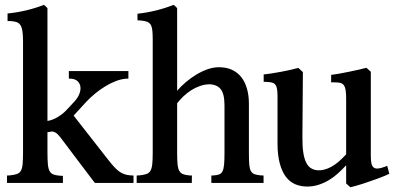

<svg xmlns="http://www.w3.org/2000/svg" viewBox="-20 -768 1672 806"><path d="M179.2 -130.9Q179.2 -98.1 180.9 -79.1Q182.6 -60.1 188.2 -49.8Q193.8 -39.6 204.3 -35.6Q214.8 -31.7 232.4 -30.3L244.1 -29.8V0H9.3V-31.2L21 -31.7Q39.6 -33.7 50.5 -37.4Q61.5 -41 67.4 -50.8Q73.2 -60.5 75 -79.3Q76.7 -98.1 76.7 -130.4V-592.8Q76.7 -620.1 74.2 -636.7Q71.8 -653.3 65.7 -662.6Q59.6 -671.9 49.3 -675.3Q39.1 -678.7 22.9 -679.7H11.7V-711.4Q50.8 -715.3 89.4 -724.4Q127.9 -733.4 164.6 -747.6Q165.5 -747.1 167.7 -745.1Q169.9 -743.2 172.4 -740.7Q174.8 -738.3 176.8 -736.3Q178.7 -734.4 179.2 -733.4V-260.3Q189.5 -261.7 200.4 -265.9Q211.4 -270 221.9 -276.4Q232.4 -282.7 241.7 -290Q251 -297.4 257.8 -304.7L292.5 -341.8Q307.1 -357.9 313.2 -374Q319.3 -390.1 317.6 -403.6Q315.9 -417 306.6 -426.3Q297.4 -435.5 280.8 -437.5L269 -438V-469.7H519V-438L506.8 -437.5Q486.3 -435.5 464.1 -426.8Q441.9 -418 420.2 -404.5Q398.4 -391.1 378.4 -374.5Q358.4 -357.9 342.3 -340.8L289.1 -282.7L429.7 -103Q444.3 -84 456.1 -70.8Q467.8 -57.6 478.8 -49.3Q489.7 -41 501.7 -36.9Q513.7 -32.7 528.8 -31.7L540.5 -31.2V0H378.4Q375 -3.9 363.5 -19.3Q352.1 -34.7 336.2 -55.4Q320.3 -76.2 302.7 -99.6Q285.2 -123 270 -143.1Q254.9 -163.1 244.4 -177Q233.9 -190.9 232.4 -192.9Q221.7 -206.5 212.6 -211.7Q203.6 -216.8 196.3 -215.8Q187 -214.8 179.2 -212.9Z M723.6 -127.9Q723.6 -97.2 725.3 -78.9Q727.1 -60.5 732.7 -50.8Q738.3 -41 748 -37.1Q757.8 -33.2 773.9 -31.7L785.6 -31.2L785.2 0H553.7V-31.2L564.9 -31.7Q583.5 -33.7 594.5 -37.4Q605.5 -41 611.3 -50.8Q617.2 -60.5 619.1 -78.4Q621.1 -96.2 621.1 -127V-606Q621.1 -628.9 619.1 -643.3Q617.2 -657.7 611.6 -665.8Q606 -673.8 595.7 -677.2Q585.4 -680.7 568.4 -682.1L557.1 -682.6V-710.4Q635.3 -718.8 709 -747.6Q711.4 -746.1 716.8 -741Q722.2 -735.8 723.6 -733.9V-387.2Q739.3 -405.3 759.8 -422.9Q780.3 -440.4 803.2 -454.3Q826.2 -468.3 850.8 -477.1Q875.5 -485.8 899.4 -485.8Q930.2 -485.8 953.9 -474.9Q977.5 -463.9 993.2 -443.8Q1008.8 -423.8 1016.8 -395.5Q1024.9 -367.2 1024.9 -332.5V-121.6Q1024.9 -92.3 1026.6 -75.2Q1028.3 -58.1 1033.7 -49.1Q1039.1 -40 1049.1 -36.6Q1059.1 -33.2 1075.2 -31.7L1086.4 -31.2V0H867.2V-31.2L878.4 -31.7Q892.1 -32.7 900.6 -36.1Q909.2 -39.6 914.1 -49.1Q918.9 -58.6 920.7 -76.9Q922.4 -95.2 922.4 -126V-325.7Q922.4 -375 905.8 -394.5Q889.2 -414.1 857.4 -414.1Q837.9 -413.6 818.6 -406.7Q799.3 -399.9 782.2 -388.9Q765.1 -377.9 750.2 -363.8Q735.4 -349.6 723.6 -334.5Z M1370.1 -453.6Q1383.3 -455.1 1403.3 -458.7Q1423.3 -462.4 1444.3 -466.6Q1465.3 -470.7 1485.1 -475.3Q1504.9 -480 1517.6 -483.4Q1518.6 -482.9 1521.5 -480.5Q1524.4 -478 1527.6 -475.1Q1530.8 -472.2 1533.4 -469.7Q1536.1 -467.3 1536.6 -466.8V-113.8Q1536.6 -94.2 1539.3 -82Q1542 -69.8 1548.8 -64.7Q1555.7 -59.6 1567.1 -60.5Q1578.6 -61.5 1596.7 -68.4L1605.5 -71.8L1614.3 -38.6Q1607.9 -35.2 1595.2 -29.8Q1582.5 -24.4 1566.9 -18.8Q1551.3 -13.2 1533.9 -7.1Q1516.6 -1 1500.5 4.2Q1484.4 9.3 1471.2 12.9Q1458 16.6 1450.7 18.1L1433.1 2V-74.2Q1417 -56.6 1398.9 -40.3Q1380.9 -23.9 1360.4 -11.7Q1339.8 0.5 1317.1 7.8Q1294.4 15.1 1269.5 15.1Q1242.2 15.1 1219.2 5.4Q1196.3 -4.4 1179.9 -26.1Q1163.6 -47.9 1154.3 -82.5Q1145 -117.2 1145 -167V-362.8Q1145 -382.3 1143.1 -394Q1141.1 -405.8 1136 -412.4Q1130.9 -418.9 1121.6 -421.4Q1112.3 -423.8 1098.1 -424.3H1086.9V-455.6Q1103 -457 1122.6 -460.2Q1142.1 -463.4 1161.9 -467Q1181.6 -470.7 1200 -474.9Q1218.3 -479 1232.4 -482.9L1251.5 -465.3L1249.5 -196.3Q1249 -156.2 1252.9 -129.6Q1256.8 -103 1264.9 -86.4Q1272.9 -69.8 1284.9 -62.3Q1296.9 -54.7 1312 -53.2Q1337.9 -50.8 1369.1 -66.9Q1384.3 -74.7 1400.1 -88.1Q1416 -101.6 1433.1 -120.1V-354.5Q1433.1 -376.5 1430.9 -389.9Q1428.7 -403.3 1423.1 -410.6Q1417.5 -418 1407.5 -420.2Q1397.5 -422.4 1381.8 -422.4H1370.1Z"/></svg>

Font: VarendraSemibold
Style: Regular
Weight: 600
Designer: Jacob Thomas
Foundry: Bangla Type Foundry
Version: Version 1.008